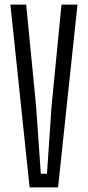

<svg xmlns="http://www.w3.org/2000/svg" viewBox="-20 -820 384 840"><path d="M109.5 0 25.5 -800H94.5L138 -354.5L158.5 -60H185.5L205.5 -354.5L249 -800H319L234 0Z"/></svg>

Font: Big Shoulders Display Thin
Style: Regular
Weight: 400
Version: Version 2.002